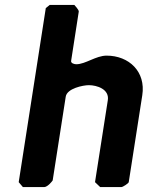

<svg xmlns="http://www.w3.org/2000/svg" viewBox="-20 -760 600 780"><path d="M282 -740H182L166 -727L56 -20L73 0H160C167 0 177 -8 182 -13C186 -17 194 -26 194 -27L247 -367C252 -401 318 -414 341 -414C373 -414 425 -398 418 -353L366 -20L387 0H473C479 0 502 -15 503 -20L558 -373C573 -469 504 -534 413 -534C370 -534 327 -499 290 -499C282 -499 267 -503 269 -513L300 -713C301 -719 285 -737 282 -740Z"/></svg>

Font: Asimov Print
Style: CIt
Weight: 500
Designer: Google
Version: Version 2.000980: 2014